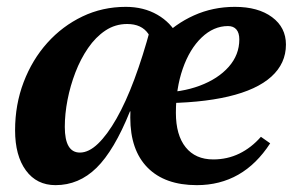

<svg xmlns="http://www.w3.org/2000/svg" viewBox="-20 -526 876 560"><path d="M142 14Q87 14 55.5 -29Q24 -72 24 -146Q24 -221 49 -286.5Q74 -352 118 -401Q162 -450 220.5 -478Q279 -506 347 -506Q399 -506 439 -483Q479 -460 500 -419L432 -341Q432 -399 412.5 -427.5Q393 -456 351 -456Q316 -456 287.5 -437Q259 -418 237 -386Q215 -354 200 -315Q185 -276 177 -235Q169 -194 169 -156Q169 -81 213 -81Q239 -81 266 -107Q293 -133 320 -180.5Q347 -228 372 -295Q397 -362 419 -444L463 -393L445 -201H359Q313 -87 261.5 -36.5Q210 14 142 14ZM554 14Q461 14 410.5 -37Q360 -88 360 -183Q360 -251 383.5 -309.5Q407 -368 448.5 -412Q490 -456 545.5 -481Q601 -506 665 -506Q733 -506 773.5 -476Q814 -446 814 -396Q814 -341 771.5 -302.5Q729 -264 646 -244.5Q563 -225 443 -225V-256Q509 -256 562.5 -276Q616 -296 647 -331Q678 -366 678 -411Q678 -430 669.5 -440Q661 -450 645 -450Q603 -450 568 -416.5Q533 -383 513 -325.5Q493 -268 493 -197Q493 -132 521.5 -96.5Q550 -61 602 -61Q643 -61 678 -78Q713 -95 741 -127L768 -108Q689 14 554 14Z"/></svg>

Font: Platypi Light SemiBold
Style: Italic
Weight: 600
Italic angle: -13°
Version: Version 1.200